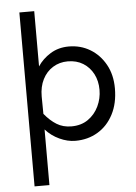

<svg xmlns="http://www.w3.org/2000/svg" viewBox="-61 -749 730 1031"><g transform="rotate(-5 303.5 -234.0)"><path d="M83 234.4V-703.1H163.1V-405.3Q188.5 -444.3 231.9 -471.2Q275.4 -498 331.1 -498Q394.5 -498 445.8 -467.3Q497.1 -436.5 527.8 -381.3Q558.6 -326.2 558.6 -252Q558.6 -171.9 527.8 -112.8Q497.1 -53.7 443.8 -22Q390.6 9.8 323.2 9.8Q281.2 9.8 237.8 -10.3Q194.3 -30.3 163.1 -65.4V234.4ZM308.6 -69.3Q361.3 -69.3 398.4 -95.2Q435.5 -121.1 455.6 -163.1Q475.6 -205.1 475.6 -252Q475.6 -299.8 456.1 -337.4Q436.5 -375 401.4 -397Q366.2 -418.9 318.4 -418.9Q274.4 -418.9 238.8 -397Q203.1 -375 183.1 -335.4Q163.1 -295.9 163.1 -243.2L164.1 -149.4Q195.3 -111.3 229.5 -90.3Q263.7 -69.3 308.6 -69.3Z"/></g></svg>

Font: Sen
Style: Regular
Weight: 400
Designer: Kosal Sen, Philatype
Foundry: Philatype
Version: Version 2.000;gftools[0.9.31]